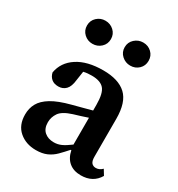

<svg xmlns="http://www.w3.org/2000/svg" viewBox="-176 -838 895 967"><g transform="rotate(30 271.5 -355.0)"><path d="M436 12Q393 12 366.5 -10.5Q340 -33 332 -74H328Q306 -49 285.5 -28.5Q265 -8 239 3.5Q213 15 176 15Q118 15 79 -18.5Q40 -52 40 -114Q40 -150 56 -179Q72 -208 110.5 -231.5Q149 -255 218 -273Q246 -280 273 -287.5Q300 -295 327 -302V-335Q327 -402 305.5 -426.5Q284 -451 234 -451Q222 -451 210.5 -450Q199 -449 186 -446L178 -393Q174 -354 157 -336.5Q140 -319 114 -319Q89 -319 74 -331.5Q59 -344 54 -366Q65 -429 121.5 -466Q178 -503 271 -503Q360 -503 404.5 -461.5Q449 -420 449 -324V-104Q449 -79 458 -68.5Q467 -58 483 -58Q503 -58 520 -75L539 -44Q506 12 436 12ZM159 -137Q159 -101 180 -82.5Q201 -64 235 -64Q258 -64 278.5 -73.5Q299 -83 327 -104V-260Q307 -253 287.5 -247Q268 -241 248 -235Q194 -218 176.5 -192.5Q159 -167 159 -137ZM155 -591Q127 -591 106.5 -610Q86 -629 86 -658Q86 -687 106.5 -706Q127 -725 155 -725Q184 -725 204.5 -706Q225 -687 225 -658Q225 -629 204.5 -610Q184 -591 155 -591ZM375 -591Q347 -591 326 -610Q305 -629 305 -658Q305 -687 326 -706Q347 -725 375 -725Q404 -725 424 -706Q444 -687 444 -658Q444 -629 424 -610Q404 -591 375 -591Z"/></g></svg>

Font: Source Serif 4 SmText Semibold
Style: Regular
Weight: 600
Designer: Frank Grießhammer
Foundry: Adobe
Version: Version 4.005;hotconv 1.1.0;makeotfexe 2.6.0